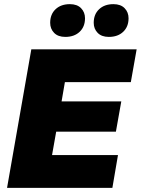

<svg xmlns="http://www.w3.org/2000/svg" viewBox="-20 -906 679 926"><path d="M14 0 131 -668H639L611 -510H293L277 -417H565L539 -271H251L231 -158H549L522 0ZM295 -728Q260 -728 241 -747.5Q222 -767 222 -796Q222 -837 248 -861.5Q274 -886 317 -886Q352 -886 371 -866.5Q390 -847 390 -818Q390 -777 364 -752.5Q338 -728 295 -728ZM505 -728Q470 -728 451 -747.5Q432 -767 432 -796Q432 -837 458 -861.5Q484 -886 527 -886Q562 -886 581 -866.5Q600 -847 600 -818Q600 -777 574 -752.5Q548 -728 505 -728Z"/></svg>

Font: Celebes Black
Style: Italic
Weight: 900
Italic angle: -10°
Designer: Anugrah Pasau
Foundry: Lafontype
Version: Version 1.000; ttfautohint (v1.8.4)